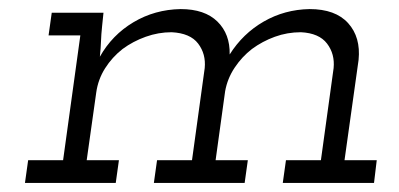

<svg xmlns="http://www.w3.org/2000/svg" viewBox="-20 -403 879 423"><path d="M610 -50 603 0H804L810 -50H739L770 -271Q775 -321 747 -352Q719 -383 662 -383Q607 -382 561 -355.5Q515 -329 486 -283Q487 -328 459 -355.5Q431 -383 378 -383Q321 -382 274 -354Q227 -326 200 -278Q202 -297 202.5 -312Q203 -327 205 -346L208 -375H94L87 -325H157L119 -50H42L35 0H235L242 -50H171L192 -199Q196 -228 211.5 -252.5Q227 -277 250 -295Q273 -312 301 -322Q329 -332 358 -332Q399 -330 416.5 -307Q434 -284 431 -253L403 -50H326L319 0H519L526 -50H455L476 -202Q481 -230 497 -254Q513 -278 535 -295Q558 -312 585.5 -322Q613 -332 643 -332Q683 -330 700.5 -307Q718 -284 715 -253L687 -50Z"/></svg>

Font: Josefin Slab Thin Medium
Style: Italic
Weight: 500
Italic angle: -12°
Version: Version 2.000